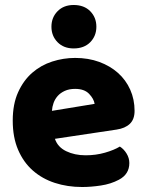

<svg xmlns="http://www.w3.org/2000/svg" viewBox="-20 -733 590 769"><path d="M309 16Q250 16 199.5 -0.5Q149 -17 111.5 -50Q74 -83 52.5 -133Q31 -183 31 -250Q31 -316 52.5 -363.5Q74 -411 109 -441.5Q144 -472 189 -486.5Q234 -501 281 -501Q334 -501 377.5 -485Q421 -469 452.5 -441Q484 -413 501.5 -374Q519 -335 519 -289Q519 -255 500 -237Q481 -219 447 -214L200 -177Q211 -144 245 -127.5Q279 -111 323 -111Q364 -111 400.5 -121.5Q437 -132 460 -146Q476 -136 487 -118Q498 -100 498 -80Q498 -35 456 -13Q424 4 384 10Q344 16 309 16ZM281 -377Q257 -377 239.5 -369Q222 -361 211 -348.5Q200 -336 194.5 -320.5Q189 -305 188 -289L359 -317Q356 -337 337 -357Q318 -377 281 -377ZM186 -626Q186 -663 210.5 -688Q235 -713 275 -713Q317 -713 341.5 -688Q366 -663 366 -626Q366 -589 341.5 -564Q317 -539 275 -539Q235 -539 210.5 -564Q186 -589 186 -626Z"/></svg>

Font: Baloo Tammudu
Style: Regular
Weight: 400
Designer: Omkar Shende and Ek Type
Foundry: Ek Type
Version: Version 1.007;PS 1.000;hotconv 1.0.88;makeotf.lib2.5.647800